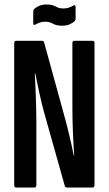

<svg xmlns="http://www.w3.org/2000/svg" viewBox="-20 -837 485 857"><path d="M52.2 0Q43.4 0 43.4 -10.9V-644.1Q43.4 -655 52.4 -655H167.1Q175.3 -655 177 -647.4L267.9 -317.2Q275.1 -292.4 282.7 -261Q290.3 -229.7 297.5 -198.4Q304.6 -167 309.2 -142.6H311.2Q309.8 -162.6 308.2 -189.3Q306.6 -216 305.5 -244.4Q304.5 -272.7 303.8 -299.4Q303.1 -326.1 303.1 -346.1V-644.7Q303.1 -655 312.4 -655H392.6Q401.9 -655 401.9 -644.7V-10.9Q401.9 0 392.9 0H278.6Q271.7 0 269.3 -6.9L178.3 -329.9Q165.3 -377 155.2 -423.6Q145.2 -470.2 137.4 -509.7H135.4Q137.1 -480.7 138.6 -442.1Q140.1 -403.5 141.2 -364.6Q142.3 -325.8 142.3 -296.8V-10.9Q142.3 0 133.5 0ZM256.5 -722.3Q231.7 -722.3 216.4 -731.2Q201.1 -740.1 181.7 -740.1Q168.7 -740.1 158.7 -736.7Q148.6 -733.4 139 -727.7Q128.3 -721.5 128.3 -734.2V-784.1Q128.3 -793.2 133.5 -797.4Q141.8 -805.4 155.5 -811.2Q169.3 -817 188.3 -817Q212.6 -817 228.2 -808.1Q243.7 -799.2 262 -799.2Q276 -799.2 286.6 -802.7Q297.2 -806.2 306.8 -812Q317.5 -817.6 317.5 -804.9V-755.6Q317.5 -746.4 312.3 -741.7Q303.4 -734.1 290.5 -728.2Q277.6 -722.3 256.5 -722.3Z"/></svg>

Font: Sofia Sans Extra Condensed
Style: Regular
Weight: 400
Designer: Botio Nikoltchev, Ani Petrova
Foundry: lettersoup
Version: Version 4.101